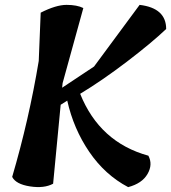

<svg xmlns="http://www.w3.org/2000/svg" viewBox="-20 -768 702 788"><path d="M147 -716Q210 -748 253 -748Q296 -748 322 -735L237 -427L235 -408L366 -495L553 -748Q662 -735 662 -649Q602 -592 501 -515Q400 -438 309 -383Q389 -184 589 -129Q608 -93 585.5 -54Q563 -15 506 0Q411 -50 346.5 -144.5Q282 -239 256 -355L229 -338Q198 -16 198 -14Q161 6 103 -3Q45 -12 30 -42Q99 -277 139 -518Z"/></svg>

Font: Tillana SemiBold
Style: Regular
Weight: 600
Designer: Lipi Raval (Devanagari, Latin), Jonny Pinhorn (Latin)
Foundry: Indian Type Foundry
Version: Version 2.003;PS 1.0;hotconv 1.0.79;makeotf.lib2.5.61930; tt